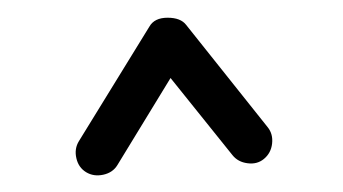

<svg xmlns="http://www.w3.org/2000/svg" viewBox="-20 -747 395 221"><path d="M79.1 -548.8Q70.3 -554.2 67.9 -564.9Q65.4 -575.7 70.8 -584.5L151.9 -716.3Q157.7 -726.6 172.9 -726.6Q188 -726.6 194.3 -718.3L288.1 -600.6Q294.4 -592.8 293.2 -581.8Q292 -570.8 283.7 -564Q275.9 -557.6 264.9 -559.1Q253.9 -560.5 247.6 -568.4L176.3 -657.2L115.2 -557.1Q109.9 -548.3 98.9 -545.9Q87.9 -543.5 79.1 -548.8Z"/></svg>

Font: Mikhak-DS1-FD Medium
Style: Regular
Weight: 500
Designer: Amin Abedi
Version: Version 3.2